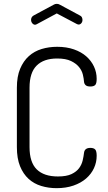

<svg xmlns="http://www.w3.org/2000/svg" viewBox="-20 -975 563 1001"><path d="M172 -849Q170 -848 167.5 -847Q165 -846 163 -846Q155 -846 148.5 -853.5Q142 -861 142 -872Q142 -878 145 -884Q148 -890 155 -894L259 -950Q267 -955 276 -955Q285 -955 293 -950L397 -894Q404 -891 407 -884.5Q410 -878 410 -871Q410 -861 404 -854Q398 -847 390 -847Q388 -847 385 -848Q382 -849 380 -850L276 -905ZM418 -549Q417 -565 412 -586Q407 -607 392 -625.5Q377 -644 350 -657Q323 -670 278 -670Q208 -670 171 -633Q134 -596 134 -518V-208Q134 -129 171.5 -92Q209 -55 282 -55Q327 -55 353 -67.5Q379 -80 392.5 -98.5Q406 -117 411 -138.5Q416 -160 418 -178Q421 -204 451 -204Q468 -204 476 -196Q484 -188 484 -163Q484 -129 470 -98.5Q456 -68 429 -44.5Q402 -21 363 -7.5Q324 6 275 6Q233 6 195 -5.5Q157 -17 129 -42.5Q101 -68 84.5 -108.5Q68 -149 68 -208V-518Q68 -576 85 -616.5Q102 -657 130.5 -682.5Q159 -708 197 -719.5Q235 -731 278 -731Q327 -731 365.5 -717.5Q404 -704 430 -681Q456 -658 470 -628Q484 -598 484 -564Q484 -539 476 -531.5Q468 -524 451 -524Q434 -524 426.5 -531Q419 -538 418 -549Z"/></svg>

Font: AkaAcidDosis
Style: Regular
Weight: 400
Designer: Edgar Tolentino, Pablo Impallari, Igino Marini, Aka-Acid
Foundry: Edgar Tolentino, Pablo Impallari, Igino Marini, Cyberella
Version: Version 1.007